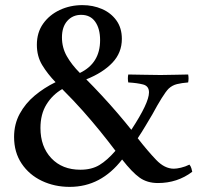

<svg xmlns="http://www.w3.org/2000/svg" viewBox="-20 -711 791 750"><path d="M597 4Q555 4 525.5 -17Q496 -38 457 -88Q416 -35 365 -8Q314 19 252 19Q193 19 143.5 -4.5Q94 -28 64.5 -72Q35 -116 35 -176Q35 -226 57 -266.5Q79 -307 115.5 -337.5Q152 -368 197 -390Q166 -422 145 -456.5Q124 -491 124 -536Q124 -584 148.5 -618.5Q173 -653 213.5 -672Q254 -691 302 -691Q343 -691 378 -676Q413 -661 434.5 -631.5Q456 -602 456 -559Q456 -505 419 -466Q382 -427 317 -401Q345 -373 377.5 -338Q410 -303 440 -268Q470 -233 493 -204Q562 -309 562 -350Q562 -375 539 -381Q516 -387 481 -389Q478 -405 481 -420Q507 -420 538.5 -419Q570 -418 607 -418Q642 -418 667 -419Q692 -420 715 -420Q718 -405 715 -389Q690 -387 671.5 -382.5Q653 -378 639 -365Q628 -354 611.5 -327.5Q595 -301 575 -264Q563 -244 548.5 -219.5Q534 -195 518 -171Q557 -121 590 -86.5Q623 -52 659 -52Q670 -52 687 -56Q704 -60 720 -68Q725 -62 727.5 -54Q730 -46 731 -40Q673 4 597 4ZM431 -122Q400 -163 369.5 -200.5Q339 -238 304 -277.5Q269 -317 223 -363Q185 -341 161.5 -303Q138 -265 138 -211Q138 -138 180.5 -93Q223 -48 294 -48Q338 -48 368.5 -66.5Q399 -85 431 -122ZM292 -426Q371 -464 371 -554Q371 -599 352 -626Q333 -653 297 -653Q264 -653 243 -629.5Q222 -606 222 -565Q222 -525 241 -491.5Q260 -458 292 -426Z"/></svg>

Font: Tiro Kannada
Style: Regular
Weight: 400
Designer: Kannada: John Hudson & Fiona Ross. Latin: John Hudson.
Foundry: Tiro Typeworks Ltd.
Version: Version 1.52